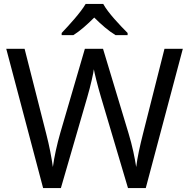

<svg xmlns="http://www.w3.org/2000/svg" viewBox="-20 -964 970 984"><path d="M509 -944H419C393 -899 333 -834 296 -795V-784H356C391 -806 427 -838 463 -874C499 -838 537 -805 572 -784H634V-795C596 -833 533 -899 509 -944ZM917 -714H823L713 -279C697 -216 684 -157 678 -108C671 -154 658 -218 639 -280L508 -714H415L289 -283C272 -224 258 -160 251 -108C244 -158 233 -216 217 -278L106 -714H12L201 0H292L427 -465C445 -526 459 -591 461 -609C464 -591 480 -525 497 -468L636 0H727Z"/></svg>

Font: Noto Sans Mahajani
Style: Regular
Weight: 400
Designer: Monotype Design Team
Foundry: Monotype Imaging Inc.
Version: Version 2.003